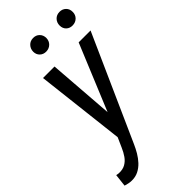

<svg xmlns="http://www.w3.org/2000/svg" viewBox="-332 -780 1054 1054"><g transform="rotate(-45 194.5 -253.5)"><path d="M141.6 -60.1 335.4 -528.3H427.7L154.8 82Q144.5 105.5 130.6 129.2Q116.7 152.8 98.4 172.4Q80.1 191.9 56.9 203.6Q33.7 215.3 4.9 214.8Q-6.8 214.8 -18.8 212.2Q-30.8 209.5 -42.5 206.1L-34.2 132.8Q-29.8 133.8 -25.4 134.5Q-21 135.3 -16.6 135.7Q13.2 137.2 33.7 125.5Q54.2 113.8 68.4 93.5Q82.5 73.2 93.3 48.3ZM147.9 -528.3 179.2 -113.8 184.1 -20 121.1 11.7 58.6 -528.3ZM122.6 -668.5Q123 -690.9 137.5 -706.3Q151.9 -721.7 174.8 -722.2Q197.8 -722.7 212.4 -708Q227.1 -693.4 227.1 -670.4Q226.6 -647.9 211.7 -633.3Q196.8 -618.7 174.3 -618.2Q152.3 -617.7 137.5 -631.8Q122.6 -646 122.6 -668.5ZM326.7 -667.5Q326.7 -689.9 341.1 -705.3Q355.5 -720.7 378.4 -721.2Q401.4 -721.7 416.3 -707Q431.2 -692.4 430.7 -669.4Q430.7 -647 415.8 -632.3Q400.9 -617.7 378.4 -617.2Q356 -616.7 341.3 -630.6Q326.7 -644.5 326.7 -667.5Z"/></g></svg>

Font: Roboto Condensed
Style: Italic
Weight: 400
Italic angle: -12°
Designer: Christian Robertson
Foundry: Google
Version: Version 3.0